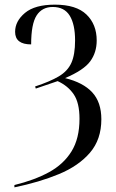

<svg xmlns="http://www.w3.org/2000/svg" viewBox="-20 -566 497 826"><path d="M42 230Q128 209 190.5 175Q253 141 287.5 85.5Q322 30 322 -55Q322 -124 297 -160.5Q272 -197 228 -217L134 -185L131 -194Q195 -215 233 -237.5Q271 -260 287 -295.5Q303 -331 303 -392Q303 -461 280 -498.5Q257 -536 207 -536Q161 -536 137.5 -499.5Q114 -463 114 -375Q45 -375 45 -429Q45 -475 87.5 -510.5Q130 -546 216 -546Q308 -546 352 -503.5Q396 -461 396 -392Q396 -340 368 -302Q340 -264 260 -230Q338 -211 377 -168.5Q416 -126 416 -53Q416 34 367 91Q318 148 233.5 183Q149 218 42 240Z"/></svg>

Font: Noto Serif Display SemiCondensed
Style: Regular
Weight: 400
Width: 4
Designer: Monotype Design Team
Foundry: Monotype Imaging Inc.
Version: Version 2.009